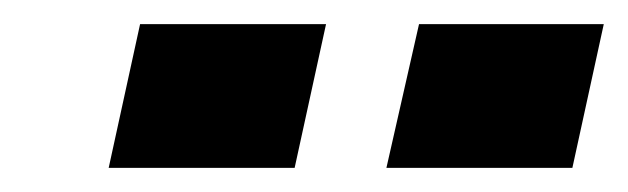

<svg xmlns="http://www.w3.org/2000/svg" viewBox="-20 -723 520 159"><path d="M300 -584 327 -703H480L454 -584ZM70 -584 96 -703H250L224 -584Z"/></svg>

Font: Saira SemiExpanded ExtraBold
Style: Italic
Weight: 800
Width: 6
Italic angle: -12°
Designer: Hector Gatti with collaboration of the Omnibus-Type team
Foundry: Omnibus-Type
Version: Version 1.101